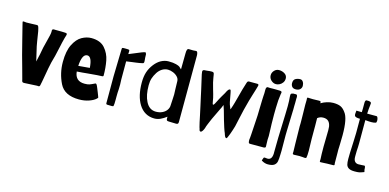

<svg xmlns="http://www.w3.org/2000/svg" viewBox="-82 -1259 3854 1904"><g transform="rotate(15 1844.5 -307.0)"><path d="M154 -26Q144 -64 124.5 -134Q105 -204 90 -258Q82 -286 55.5 -393Q29 -500 19 -538L12 -568Q10 -574 10 -576Q10 -583 20 -583Q25 -583 32.5 -581.5Q40 -580 48 -580L91 -581L147 -583Q162 -585 167 -579Q172 -573 176 -558Q182 -543 193 -467L199 -429Q205 -386 223 -314L242 -232L253 -281Q259 -302 268 -355Q269 -368 289 -445Q313 -534 312 -554Q310 -575 316 -580Q322 -585 331 -584.5Q340 -584 343 -584Q427 -584 449 -582Q465 -580 465 -572Q465 -569 463 -559Q456 -541 441 -478L433 -441Q407 -318 389 -261Q377 -211 359 -104Q356 -87 350 -54Q344 -21 342 -15Q339 -1 328 -1L313 -2Q295 -2 256 1Q192 5 179 5Q165 5 161 -2Q157 -9 154 -26Z M498 -297Q498 -409 532 -476.5Q566 -544 614.5 -571Q663 -598 712 -598Q804 -598 850.5 -545Q897 -492 910.5 -421.5Q924 -351 924 -269Q924 -262 914 -260Q881 -260 762 -249Q743 -247 716 -244.5Q689 -242 656 -240Q665 -143 761 -143Q793 -143 810.5 -149Q828 -155 867 -174Q874 -174 879.5 -166Q885 -158 895 -133Q898 -128 902.5 -114Q907 -100 911 -93Q930 -45 929 -43Q927 -39 918 -32Q897 -11 850.5 5.5Q804 22 748 22Q598 22 548 -79.5Q498 -181 498 -297ZM772 -308Q764 -422 717 -422Q689 -422 674 -389.5Q659 -357 656 -298Z M1036 0Q1021 0 1021 -12V-203V-287L1028 -571Q1028 -582 1033 -583Q1037 -585 1056 -585Q1094 -585 1098 -583Q1101 -583 1103.5 -579.5Q1106 -576 1106 -574L1105 -539L1149 -557Q1248 -600 1263 -600H1264Q1271 -600 1275 -582Q1275 -560 1276 -548Q1276 -537 1278 -527L1279 -505V-503Q1279 -499 1276 -495Q1273 -491 1271 -490Q1239 -482 1202.5 -477.5Q1166 -473 1160 -472L1103 -464V-323V-279L1105 -227Q1105 -198 1104 -178Q1101 -145 1101 -102V-68Q1101 -18 1097 -6Q1097 1 1081 1Z M1359 -80Q1307 -164 1307 -301Q1307 -364 1322 -409.5Q1337 -455 1369 -496Q1399 -534 1434 -553Q1472 -573 1510 -573Q1559 -573 1588 -565Q1617 -557 1625.5 -550Q1634 -543 1649 -528L1651 -693Q1651 -719 1656 -730.5Q1661 -742 1673 -742L1717 -741Q1734 -741 1743 -743Q1756 -745 1761 -731.5Q1766 -718 1766 -702L1764 -18Q1764 -5 1758.5 0Q1753 5 1742 5Q1707 3 1670 3Q1654 3 1647.5 -1Q1641 -5 1641 -20V-40Q1611 -17 1581 -3Q1551 11 1519 11Q1468 11 1427.5 -12Q1387 -35 1359 -80ZM1642 -156Q1642 -180 1646 -226L1648 -270Q1648 -291 1646 -325Q1644 -365 1644 -404Q1644 -430 1625 -450Q1606 -470 1578 -481Q1550 -492 1526 -492Q1495 -492 1467 -475Q1439 -457 1421 -429Q1400 -396 1390 -365Q1380 -334 1380 -293Q1380 -191 1412 -129Q1447 -58 1516 -58Q1553 -58 1582 -72Q1611 -86 1626.5 -109Q1642 -132 1642 -156Z M1980 -5Q1979 -9 1974.5 -21.5Q1970 -34 1963 -69Q1960 -85 1948.5 -138.5Q1937 -192 1930 -224Q1917 -276 1909 -319Q1900 -358 1894 -388Q1865 -520 1861 -533Q1857 -557 1857 -560Q1857 -570 1861 -574Q1865 -578 1872 -580L1900 -582Q1930 -586 1948 -586Q1964 -586 1968.5 -581Q1973 -576 1974 -569.5Q1975 -563 1976 -560Q1979 -550 1980 -535Q1982 -526 1984 -513.5Q1986 -501 1990 -484L2008 -418Q2023 -369 2030 -338Q2033 -326 2035 -310Q2037 -296 2040 -284Q2043 -272 2047 -272H2049Q2059 -277 2079 -320L2089 -340L2107 -372Q2139 -424 2142 -434Q2150 -448 2156.5 -454.5Q2163 -461 2170 -461Q2175 -461 2177 -458Q2179 -455 2180.5 -446Q2182 -437 2184 -431Q2185 -423 2187 -415Q2189 -407 2190 -399Q2197 -369 2201 -340Q2207 -313 2217 -292Q2220 -281 2226 -272Q2228 -282 2231 -287L2240 -314Q2240 -316 2249 -344Q2264 -397 2266 -407Q2273 -436 2288.5 -491.5Q2304 -547 2311 -565Q2315 -580 2321.5 -583.5Q2328 -587 2336.5 -586.5Q2345 -586 2348 -586H2415Q2431 -586 2431 -575Q2431 -571 2430 -567.5Q2429 -564 2428 -560Q2426 -553 2418.5 -527Q2411 -501 2400 -467Q2382 -411 2360 -324L2355 -305Q2356 -310 2333 -208L2314 -122Q2303 -83 2285 -34Q2267 15 2260 15Q2251 15 2244.5 3Q2238 -9 2232 -30Q2225 -44 2212.5 -82Q2200 -120 2190 -155Q2183 -183 2165 -244L2148 -296L2142 -282Q2140 -275 2135.5 -266Q2131 -257 2128 -251L2072 -134Q2066 -118 2060 -106Q2057 -99 2045 -70.5Q2033 -42 2030 -27Q2023 -8 2014 5Q2005 18 1996 18Q1983 18 1980 -5Z M2523 -703Q2523 -730 2543 -751.5Q2563 -773 2591 -773Q2624 -773 2650 -756Q2676 -739 2676 -709Q2676 -684 2663 -666Q2650 -648 2631.5 -639Q2613 -630 2596 -630Q2569 -630 2546 -651Q2523 -672 2523 -703ZM2484 -17Q2482 -24 2486 -49Q2486 -55 2487.5 -66.5Q2489 -78 2489 -87Q2489 -94 2496 -199Q2497 -227 2499 -249Q2501 -271 2501 -283L2503 -364L2505 -439L2507 -484L2509 -513V-548Q2509 -566 2514 -573Q2519 -580 2528 -580Q2532 -580 2535 -579Q2544 -578 2555.5 -578.5Q2567 -579 2577 -579H2609Q2641 -579 2651 -578Q2662 -577 2666.5 -574Q2671 -571 2671 -565Q2671 -560 2670 -555.5Q2669 -551 2668 -547Q2658 -484 2657 -403Q2656 -381 2656 -337L2657 -237Q2658 -225 2658 -212L2659 -179Q2661 -137 2661 -115Q2661 -100 2660 -96Q2659 -93 2659 -77L2660 -33Q2661 -22 2661 -7Q2662 10 2633 8H2506Q2492 9 2488.5 3Q2485 -3 2484 -17Z M2748 -682Q2748 -716 2769.5 -728Q2791 -740 2818 -740Q2836 -740 2847 -722.5Q2858 -705 2858 -682Q2858 -661 2842.5 -646Q2827 -631 2799 -631Q2772 -631 2760 -646Q2748 -661 2748 -682ZM2659 139Q2656 136 2658 132L2664 116Q2664 115 2666.5 108.5Q2669 102 2678 102Q2682 102 2689.5 103.5Q2697 105 2707 105Q2751 105 2754 42V22Q2756 -21 2756 -123L2764 -361Q2766 -395 2766 -449Q2766 -511 2762 -543Q2761 -550 2761.5 -556.5Q2762 -563 2762 -566Q2762 -580 2782 -583Q2786 -585 2794 -584.5Q2802 -584 2804 -584L2814 -585Q2830 -585 2830 -557L2829 -544V-501L2828 -463Q2829 -450 2828 -432.5Q2827 -415 2827 -407L2821 -213Q2820 -206 2820 -165L2821 -7L2820 28Q2819 79 2814 104Q2809 129 2788.5 144Q2768 159 2724 159Q2691 159 2659 139Z M3215 -5V-8L3216 -25Q3213 -67 3213 -157Q3213 -188 3214 -205L3215 -263L3216 -323Q3216 -350 3214 -360Q3208 -396 3189.5 -413.5Q3171 -431 3137 -431Q3103 -431 3078 -410Q3078 -363 3079 -333V-198Q3082 -117 3082 -78Q3082 -25 3077 -5Q3077 2 3061 2Q3057 2 3040.5 0Q3024 -2 3007 -2Q2988 -2 2973.5 -1Q2959 0 2951 0Q2936 0 2936 -12Q2936 -13 2936.5 -16.5Q2937 -20 2937 -28L2935 -105Q2931 -261 2932 -287Q2933 -294 2933 -321L2932 -404Q2930 -474 2930 -509Q2930 -543 2931 -557L2930 -571Q2930 -582 2935 -583Q2942 -583 2956.5 -582Q2971 -581 2990 -581Q3018 -581 3031 -582Q3039 -582 3047.5 -582.5Q3056 -583 3062 -582Q3065 -582 3067.5 -578.5Q3070 -575 3070 -573L3071 -561Q3096 -577 3130 -587.5Q3164 -598 3194 -598Q3240 -598 3268.5 -586Q3297 -574 3322 -539Q3366 -485 3366 -313Q3366 -273 3364 -215L3362 -163Q3362 -156 3362.5 -126Q3363 -96 3363 -26Q3363 -22 3364 -18Q3365 -14 3365 -9Q3365 -2 3355 -1Q3342 0 3289 0Q3275 0 3251 2Q3229 4 3222 3Q3215 2 3215 -5Z M3481 -100 3482 -162 3487 -280 3490 -368V-514Q3442 -514 3435 -530Q3432 -538 3432 -547Q3432 -557 3433.5 -566Q3435 -575 3435 -583Q3453 -582 3490 -582L3491 -586L3492 -624V-667Q3491 -691 3495.5 -699.5Q3500 -708 3509 -708Q3514 -708 3517 -707H3519Q3521 -707 3526 -707.5Q3531 -708 3535 -706Q3555 -703 3555 -689Q3555 -686 3553 -666Q3548 -631 3546 -582H3642Q3650 -582 3655 -568.5Q3660 -555 3660 -540Q3660 -520 3651 -517Q3632 -511 3605 -511Q3581 -511 3545 -515V-278L3544 -238Q3541 -199 3541 -157V-137Q3541 -105 3555 -89.5Q3569 -74 3592 -74Q3614 -74 3630 -75.5Q3646 -77 3653 -77Q3664 -77 3664 -38L3668 -22Q3671 -15 3667 -14Q3635 -2 3619.5 1Q3604 4 3573 4Q3533 4 3513 -8Q3493 -20 3487 -41.5Q3481 -63 3481 -100Z"/></g></svg>

Font: Barriecito
Style: Regular
Weight: 400
Designer: Pablo Cosgaya & Sergio Jiménez
Foundry: Pablo Cosgaya & Sergio Jiménez
Version: Version 1.001